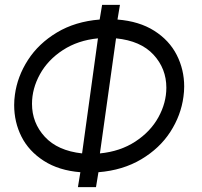

<svg xmlns="http://www.w3.org/2000/svg" viewBox="-20 -733 827 786"><path d="M38 -303Q38 -324 41 -345Q51 -420 94.5 -487.5Q138 -555 213 -600Q288 -645 388 -653L398 -713H471L461 -653Q550 -646 611.5 -607Q673 -568 703.5 -508Q734 -448 734 -379Q734 -358 731 -337Q721 -261 677.5 -193.5Q634 -126 558.5 -81Q483 -36 383 -28L373 33H299L309 -28Q221 -35 159.5 -74.5Q98 -114 68 -173.5Q38 -233 38 -303ZM111 -308Q111 -230 163.5 -173Q216 -116 316 -105L381 -576Q299 -568 237.5 -528Q176 -488 143.5 -429Q111 -370 111 -308ZM661 -374Q661 -452 608.5 -509Q556 -566 455 -576L389 -105Q472 -113 534 -153.5Q596 -194 628.5 -253Q661 -312 661 -374Z"/></svg>

Font: Bellota
Style: Bold Italic
Weight: 700
Italic angle: -7.5°
Designer: Kemie Guaida
Foundry: Kemie Guaida
Version: Version 4.001